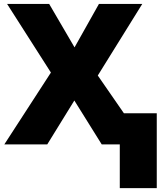

<svg xmlns="http://www.w3.org/2000/svg" viewBox="-20 -734 835 976"><path d="M609.9 -158.2H776.9V222.2H588.9V0H497.1L357.9 -223.1L220.2 0H2L238.8 -365.2L16.1 -713.9H230L358.9 -493.2L482.9 -713.9H703.1L477.1 -350.1Z"/></svg>

Font: Open Sans ExtBd
Style: Bold
Weight: 800
Foundry: Ascender Corporation
Version: Version 1.10